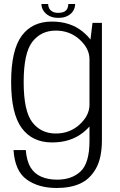

<svg xmlns="http://www.w3.org/2000/svg" viewBox="-20 -706 596 957"><path d="M263 231Q331 231 379.5 209Q428 187 458 134.5Q488 82 488 -8.5V-592H441L426 -468.5V-3.5Q426 106 382.2 147.8Q338.5 189.5 265 189.5Q220 189.5 185.8 174.8Q151.5 160 132.2 128.2Q113 96.5 108.5 42H47.5Q54 146 112.8 188.5Q171.5 231 263 231ZM239.5 4Q330.5 4 391.8 -43.5Q453 -91 453 -141.5L426 -184Q426 -130.5 377 -85.5Q328 -40.5 258 -40.5Q185 -40.5 141.5 -96Q98 -151.5 98 -297Q98 -442.5 141.5 -498Q185 -553.5 258 -553.5Q328 -553.5 377 -508.8Q426 -464 426 -411L452 -451.5Q452 -500 391 -549.2Q330 -598.5 238.5 -598.5Q140 -598.5 87.8 -527Q35.5 -455.5 35.5 -297Q35.5 -139.5 88.2 -67.8Q141 4 239.5 4ZM270 -617Q298.5 -617 317 -626.8Q335.5 -636.5 345 -652.2Q354.5 -668 354.5 -686H320.5Q320.5 -674.5 316 -664.2Q311.5 -654 300.5 -648Q289.5 -642 270 -642Q252.5 -642 241.5 -648.2Q230.5 -654.5 225.2 -664.2Q220 -674 220 -686H186.5Q186.5 -668 196.8 -652.2Q207 -636.5 225.5 -626.8Q244 -617 270 -617Z"/></svg>

Font: Anybody Thin Light
Style: Regular
Weight: 300
Version: Version 1.113;gftools[0.9.25]